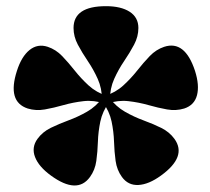

<svg xmlns="http://www.w3.org/2000/svg" viewBox="-20 -784 665 607"><path d="M327.5 -468.5H302.5Q302.5 -504.5 289 -534.5Q275.5 -564.5 257.5 -591Q239.5 -617.5 226 -643Q212.5 -668.5 212.5 -695.5Q212.5 -764.5 315 -764.5Q362.5 -764.5 390 -746.8Q417.5 -729 417.5 -695.5Q417.5 -668.5 404 -643Q390.5 -617.5 372.5 -591Q354.5 -564.5 341 -534.5Q327.5 -504.5 327.5 -468.5ZM319 -480.5 311 -456.5Q276.5 -468 244 -464.2Q211.5 -460.5 180.8 -451.8Q150 -443 121.8 -438Q93.5 -433 67.5 -441Q2 -462.5 33.5 -560Q48 -605.5 73.5 -626Q99 -646.5 131 -636Q156.5 -627.5 176.5 -606.8Q196.5 -586 216.2 -561Q236 -536 260.2 -513.8Q284.5 -491.5 319 -480.5ZM305 -476 325 -461Q304 -432 297.2 -399.8Q290.5 -367.5 289.5 -335.8Q288.5 -304 284.5 -275.2Q280.5 -246.5 264.5 -224.5Q224 -168.5 141 -229Q102.5 -257 90.8 -287.5Q79 -318 98.5 -345Q114.5 -367 140.5 -379.8Q166.5 -392.5 196.5 -403.5Q226.5 -414.5 255 -430.8Q283.5 -447 305 -476ZM305 -461 325 -476Q346.5 -447 375 -430.8Q403.5 -414.5 433.5 -403.5Q463.5 -392.5 489.5 -379.8Q515.5 -367 531.5 -345Q572 -289 489 -229Q450.5 -201 417.8 -199.2Q385 -197.5 365.5 -224.5Q349.5 -246.5 345.5 -275.2Q341.5 -304 340.5 -335.8Q339.5 -367.5 332.8 -399.8Q326 -432 305 -461ZM311 -480.5Q345.5 -491.5 369.8 -513.8Q394 -536 413.8 -561Q433.5 -586 453.5 -606.8Q473.5 -627.5 499 -636Q564.5 -657.5 596.5 -560Q611 -514.5 602.8 -483Q594.5 -451.5 562.5 -441Q536.5 -433 508.2 -438Q480 -443 449.2 -451.8Q418.5 -460.5 386 -464.2Q353.5 -468 319 -456.5Z"/></svg>

Font: Fraunces SuperSoft Wonky
Style: Regular
Weight: 900
Version: Version 1.000;[b76b70a41]